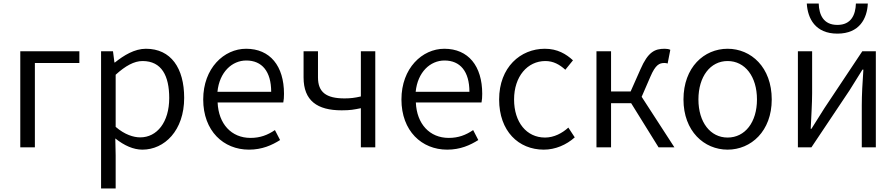

<svg xmlns="http://www.w3.org/2000/svg" viewBox="-20 -828 5036 1079"><path d="M94 0H176V-474H426V-540H94Z M548 231H630V45L628 -50C678 -10 730 13 780 13C904 13 1015 -94 1015 -278C1015 -445 941 -554 800 -554C736 -554 676 -517 626 -477H623L615 -540H548ZM768 -56C731 -56 681 -71 630 -115V-408C685 -458 734 -485 781 -485C889 -485 931 -401 931 -277C931 -141 862 -56 768 -56Z M1379 13C1453 13 1508 -12 1554 -41L1525 -97C1484 -69 1442 -53 1388 -53C1280 -53 1208 -132 1203 -252H1572C1575 -266 1576 -283 1576 -301C1576 -457 1498 -554 1363 -554C1239 -554 1122 -445 1122 -269C1122 -92 1236 13 1379 13ZM1202 -312C1213 -423 1284 -488 1364 -488C1452 -488 1504 -427 1504 -312Z M2008 0H2089V-540H2008V-286C1974 -278 1949 -275 1916 -275C1813 -275 1767 -310 1767 -393V-540H1686V-393C1686 -262 1763 -208 1900 -208C1949 -208 1969 -212 2008 -220Z M2493 13C2567 13 2622 -12 2668 -41L2639 -97C2598 -69 2556 -53 2502 -53C2394 -53 2322 -132 2317 -252H2686C2689 -266 2690 -283 2690 -301C2690 -457 2612 -554 2477 -554C2353 -554 2236 -445 2236 -269C2236 -92 2350 13 2493 13ZM2316 -312C2327 -423 2398 -488 2478 -488C2566 -488 2618 -427 2618 -312Z M3036 13C3101 13 3163 -14 3210 -56L3174 -111C3140 -80 3094 -55 3043 -55C2939 -55 2869 -141 2869 -269C2869 -398 2944 -485 3045 -485C3090 -485 3125 -465 3157 -436L3200 -489C3162 -524 3113 -554 3042 -554C2905 -554 2785 -450 2785 -269C2785 -91 2894 13 3036 13Z M3332 0H3414V-248H3527L3681 0H3770L3586 -284L3635 -397C3664 -465 3686 -474 3714 -474C3722 -474 3726 -473 3732 -471L3747 -548C3740 -552 3728 -554 3716 -554C3660 -554 3622 -537 3579 -438L3524 -314H3414V-540H3332Z M4069 13C4201 13 4317 -91 4317 -269C4317 -450 4201 -554 4069 -554C3937 -554 3821 -450 3821 -269C3821 -91 3937 13 4069 13ZM4069 -55C3972 -55 3905 -141 3905 -269C3905 -398 3972 -485 4069 -485C4167 -485 4234 -398 4234 -269C4234 -141 4167 -55 4069 -55Z M4464 0H4540L4754 -320C4775 -353 4806 -403 4827 -437H4832C4827 -366 4823 -294 4823 -236V0H4902V-540H4826L4613 -220C4592 -187 4561 -137 4540 -104H4536C4539 -174 4544 -247 4544 -304V-540H4464ZM4686 -639C4811 -639 4853 -725 4857 -808H4790C4788 -744 4763 -688 4686 -688C4608 -688 4583 -744 4581 -808H4514C4519 -725 4561 -639 4686 -639Z"/></svg>

Font: ChiuKong Gothic MN Normal
Style: Regular
Weight: 350
Designer: Ryoko NISHIZUKA 西塚涼子 (kana, bopomofo & ideographs); Paul D. Hunt (Latin, Greek & Cyrillic); Sandoll Communications 산돌커뮤니
Foundry: Adobe
Version: Version 1.300